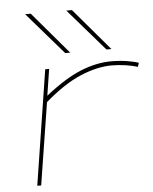

<svg xmlns="http://www.w3.org/2000/svg" viewBox="-55 -836 705 882"><g transform="rotate(-5 297.5 -395.0)"><path d="M182 -530 163 -408Q255 -481 328 -510.5Q401 -540 469 -540Q508 -540 542 -534.5Q576 -529 595 -522L589 -504Q564 -512 531.5 -516.5Q499 -521 470 -521Q403 -521 325.5 -488.5Q248 -456 159 -379L99 0H81L164 -530ZM262 -596 94 -790H120L285 -596ZM452 -596 284 -790H310L475 -596Z"/></g></svg>

Font: Georama Extra Expanded Thin
Style: Italic
Weight: 100
Width: 8
Italic angle: -9°
Designer: Jean-Baptiste Levee
Foundry: Production Type
Version: Version 1.000